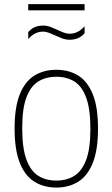

<svg xmlns="http://www.w3.org/2000/svg" viewBox="-20 -878 532 908"><path d="M246.5 9Q187.5 9 143 -18.5Q98.5 -46 73.8 -107.5Q49 -169 49 -270Q49 -370.5 73.5 -431.8Q98 -493 142.5 -520.5Q187 -548 246.5 -548Q305.5 -548 349.8 -520.8Q394 -493.5 418.8 -432.2Q443.5 -371 443.5 -270Q443.5 -169.5 419 -108Q394.5 -46.5 350.2 -18.8Q306 9 246.5 9ZM246.5 -24Q295.5 -24 331.5 -46.5Q367.5 -69 387.5 -122.2Q407.5 -175.5 407.5 -268.5Q407.5 -362.5 387.5 -416.5Q367.5 -470.5 331.5 -492.8Q295.5 -515 246.5 -515Q197.5 -515 161.2 -492.8Q125 -470.5 105 -417.5Q85 -364.5 85 -272Q85 -177.5 105 -123.2Q125 -69 161.2 -46.5Q197.5 -24 246.5 -24ZM309.5 -690Q290.5 -690 273 -696.8Q255.5 -703.5 239.5 -711Q225 -717.5 211 -723Q197 -728.5 183.5 -728.5Q143.5 -728.5 113.5 -693V-726Q139 -757 183.5 -757Q202.5 -757 220 -750.2Q237.5 -743.5 253.5 -736Q268 -729 282 -723.8Q296 -718.5 309.5 -718.5Q349.5 -718.5 380 -754V-721Q354 -690 309.5 -690ZM113.5 -829V-858.5H380V-829Z"/></svg>

Font: Encode Sans SemiCondensed SemiCondensed Thin
Style: Regular
Weight: 100
Width: 4
Designer: Multiple Designers
Foundry: Impallari Type
Version: Version 3.000; ttfautohint (v1.8.3) -l 8 -r 50 -G 200 -x 14 